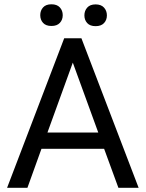

<svg xmlns="http://www.w3.org/2000/svg" viewBox="-20 -893 692 913"><path d="M475.1 -185.5H177.2L110.4 0H13.7L285.2 -710.9H367.2L639.2 0H543ZM205.6 -262.7H447.3L326.2 -595.2ZM171.4 -820.8Q171.4 -842.8 184.8 -857.7Q198.2 -872.6 224.6 -872.6Q251 -872.6 264.6 -857.7Q278.3 -842.8 278.3 -820.8Q278.3 -798.8 264.6 -784.2Q251 -769.5 224.6 -769.5Q198.2 -769.5 184.8 -784.2Q171.4 -798.8 171.4 -820.8ZM381.3 -819.8Q381.3 -841.8 394.8 -856.9Q408.2 -872.1 434.6 -872.1Q460.9 -872.1 474.6 -856.9Q488.3 -841.8 488.3 -819.8Q488.3 -797.9 474.6 -783.2Q460.9 -768.6 434.6 -768.6Q408.2 -768.6 394.8 -783.2Q381.3 -797.9 381.3 -819.8Z"/></svg>

Font: RobotoInd
Style: Regular
Weight: 400
Designer: Google
Version: Version 2.001101; 2014